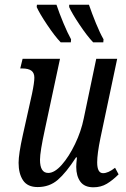

<svg xmlns="http://www.w3.org/2000/svg" viewBox="-20 -786 535 816"><path d="M304 -77Q304 -89 307 -117H303Q261 -52 225.5 -21.5Q190 9 140 9Q97 9 78 -19.5Q59 -48 59 -94Q59 -131 77 -212L116 -387Q126 -435 126 -456Q126 -476 113.5 -485.5Q101 -495 74 -495H66L76 -536H235L171 -237Q150 -141 150 -107Q150 -51 185 -51Q212 -51 242.5 -85.5Q273 -120 299 -174Q325 -228 336 -283L389 -536H478L407 -200Q393 -132 393 -96Q393 -50 418 -50Q440 -50 469 -73L484 -45Q459 -20 434 -5Q409 10 377 10Q339 10 321.5 -14Q304 -38 304 -77ZM136 -756 137 -766H220Q232 -730 249.5 -688Q267 -646 282 -619L281 -606H238Q213 -632 180.5 -680.5Q148 -729 136 -756ZM274 -756V-766H358Q371 -728 388 -686.5Q405 -645 420 -619L419 -606H376Q351 -632 318.5 -680.5Q286 -729 274 -756Z"/></svg>

Font: Noto Serif Cond
Style: Italic
Weight: 400
Width: 3
Italic angle: -12°
Designer: Monotype Design Team
Foundry: Monotype Imaging Inc.
Version: Version 1.001